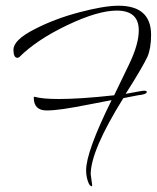

<svg xmlns="http://www.w3.org/2000/svg" viewBox="-20 -551 548 671"><path d="M301 100Q293 100 287 82Q281 64 281 44Q281 -21 370 -201Q360 -199 343.5 -196Q327 -193 297 -187Q236 -175 201.5 -170Q167 -165 143 -165Q98 -165 98 -210Q98 -211 100 -213Q114 -209 135 -207Q156 -205 186 -205Q221 -205 268 -208Q315 -211 379 -218L432 -328Q465 -397 465 -445Q465 -514 388 -514Q322 -514 215 -463Q108 -412 47 -351Q48 -352 45.5 -350.5Q43 -349 41 -349Q27 -349 27 -377Q27 -411 99 -448Q170 -485 257 -508Q344 -531 394 -531Q508 -531 508 -429Q508 -382 495 -352Q488 -337 469.5 -305Q451 -273 419 -223Q447 -228 463 -231Q479 -234 483 -234Q493 -234 493 -230Q493 -221 462 -218L411 -208Q297 -25 297 58L302 95Q302 100 301 100Z"/></svg>

Font: Qwigley
Style: Regular
Weight: 400
Designer: Robert E. Leuschke
Foundry: Robert E. Leuschke
Version: Version 1.010; ttfautohint (v1.8.3)